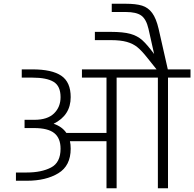

<svg xmlns="http://www.w3.org/2000/svg" viewBox="-20 -1004 1036 1024"><path d="M996 -590H876V0H822V-590H602V0H548V-251H353Q357 -234 357 -211Q357 -120 291 -80Q225 -40 123 -40H65V-84H123Q201 -84 252 -110.5Q303 -137 303 -211Q303 -267 269.5 -294Q236 -321 162 -321H111V-365H163Q233 -365 268 -399Q303 -433 303 -486Q303 -545 266 -567.5Q229 -590 153 -590H96V-634H153Q257 -634 307 -600Q357 -566 357 -486Q357 -389 266 -344Q311 -329 334 -295H548V-590H417V-634H815L763 -699Q736 -733 713 -752Q690 -771 656.5 -780.5Q623 -790 571 -790H486V-834H571Q637 -834 675 -823.5Q713 -813 739 -789.5Q765 -766 802 -716L772 -850Q760 -902 733.5 -921Q707 -940 651 -940H576V-984H651Q705 -984 737.5 -974Q770 -964 791.5 -935Q813 -906 826 -850L875 -634H996Z"/></svg>

Font: Biryani UltraLight
Style: Regular
Weight: 250
Designer: Dan Reynolds and Mathieu Réguer
Foundry: Dan Reynolds and Mathieu Réguer
Version: Version 1.003; ttfautohint (v1.1) -l 5 -r 5 -G 72 -x 0 -D la